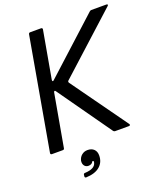

<svg xmlns="http://www.w3.org/2000/svg" viewBox="-171 -877 1032 1201"><g transform="rotate(-20 344.5 -276.5)"><path d="M124 -9Q123 0 113 0H41Q36 0 33.5 -3Q31 -6 32 -11L163 -754Q165 -763 174 -763H246Q251 -763 253.5 -760Q256 -757 255 -752L199 -437V-433Q199 -427 203 -427Q206 -427 210 -431L569 -758Q574 -763 581 -763H681Q689 -763 689 -758Q689 -754 685 -751L295 -397Q289 -391 294 -383L560 -12Q562 -10 562 -6Q562 -4 560 -2Q558 0 554 0H462Q454 0 450 -6L199 -361Q196 -366 192 -366Q188 -366 186 -358ZM184 199 185 190Q186 181 196 181Q263 178 271 139Q271 138 271.5 135.5Q272 133 271 129H261Q260 137 251.5 142Q243 147 232 147Q214 147 204.5 134Q195 121 198 101Q203 79 219.5 65.5Q236 52 258 52Q285 52 300.5 67Q316 82 316 108Q316 154 284 181Q252 208 193 210Q188 210 185.5 207Q183 204 184 199Z"/></g></svg>

Font: Open Sauce Two
Style: Italic
Weight: 400
Italic angle: -10°
Designer: Alfredo Marco Pradil
Foundry: Creative Sauce Fz LLC
Version: Version 1.477